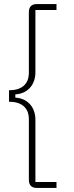

<svg xmlns="http://www.w3.org/2000/svg" viewBox="-20 -780 362 938"><path d="M256 138V109H153V-195C153 -257 114 -300 55 -303V-319C114 -322 153 -365 153 -427V-731H256V-760H159C134 -760 121 -746 121 -721V-425C121 -366 83 -339 24 -339V-283C83 -283 121 -256 121 -197V99C121 124 134 138 159 138Z"/></svg>

Font: IBM Plex Thai Looped ExtraLight
Style: Regular
Weight: 200
Designer: Mike Abbink, Paul van der Laan, Pieter van Rosmalen, Ben Mitchell, Mark Frömberg
Foundry: Bold Monday
Version: Version 1.0